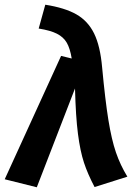

<svg xmlns="http://www.w3.org/2000/svg" viewBox="-45 -778 578 814"><path d="M388 -492Q401 -353 414.5 -269.5Q428 -186 446.5 -132Q465 -78 495 -29L356 15Q327 -40 311 -88.5Q295 -137 285.5 -210.5Q276 -284 273 -403L111 16L-25 -18L214 -541L259 -530Q252 -573 238 -597Q224 -621 196.5 -635Q169 -649 119 -657L147 -758Q230 -745 279 -717Q328 -689 354 -636Q380 -583 388 -492Z"/></svg>

Font: Fira Sans SemiBold
Style: Italic
Weight: 600
Italic angle: -8°
Designer: bBox Type GmbH & Carrois Corporate GbR & Edenspiekermann AG
Foundry: bBox Type GmbH & Carrois Corporate GbR & Edenspiekermann AG
Version: Version 4.301